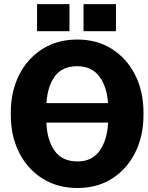

<svg xmlns="http://www.w3.org/2000/svg" viewBox="-20 -916 727 946"><path d="M361.8 10.3Q263.2 10.3 189.2 -36.4Q115.2 -83 74.2 -164.3Q33.2 -245.6 33.2 -350.1V-361.3Q33.2 -464.8 74 -546.1Q114.7 -627.4 188.5 -674.3Q262.2 -721.2 360.8 -721.2Q458.5 -721.2 532 -674.3Q605.5 -627.4 646.2 -546.1Q687 -464.8 687 -361.3V-350.1Q687 -245.6 646.2 -164.3Q605.5 -83 532.5 -36.4Q459.5 10.3 361.8 10.3ZM210 -407.7H511.2L512.2 -410.2Q505.9 -491.7 468.3 -540.8Q430.7 -589.8 360.8 -589.8Q287.6 -589.8 251.2 -541.3Q214.8 -492.7 209 -410.2ZM361.8 -120.6Q433.6 -120.6 470.5 -172.4Q507.3 -224.1 512.7 -309.6L511.7 -312H209.5L208.5 -309.6Q212.4 -223.6 249.8 -172.1Q287.1 -120.6 361.8 -120.6ZM391.6 -762.2V-895.5H551.3V-762.2ZM162.6 -762.2V-895.5H322.3V-762.2Z"/></svg>

Font: Roboto Slab Black
Style: Regular
Weight: 900
Designer: Google
Version: Version 2.000; ttfautohint (v1.8.1.43-b0c9)